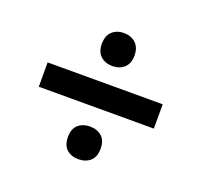

<svg xmlns="http://www.w3.org/2000/svg" viewBox="-90 -702 699 668"><g transform="rotate(20 259.5 -368.5)"><path d="M262 -135Q236 -135 219 -150Q202 -165 202 -196Q202 -226 219 -241Q236 -256 262 -256Q289 -256 306 -241Q323 -226 323 -196Q323 -165 306 -150Q289 -135 262 -135ZM47 -415H473V-325H47ZM262 -480Q236 -480 219 -495.5Q202 -511 202 -540Q202 -571 219 -586.5Q236 -602 262 -602Q289 -602 306 -586Q323 -570 323 -540Q323 -511 306 -495.5Q289 -480 262 -480Z"/></g></svg>

Font: Encode Sans Narrow
Style: SemiBold
Weight: 600
Designer: Pablo Impallari, Andres Torresi
Foundry: Pablo Impallari, Andres Torresi
Version: Version 1.000; ttfautohint (v1.00) -l 8 -r 50 -G 200 -x 14 -